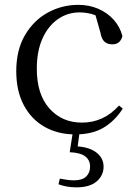

<svg xmlns="http://www.w3.org/2000/svg" viewBox="-20 -551 578 808"><path d="M296.6 14.6Q223.8 14.6 167.8 -17.1Q111.8 -48.8 80.1 -108.5Q48.4 -168.3 48.4 -251.4Q48.4 -340.7 85.2 -403.2Q121.9 -465.8 181.5 -498.2Q241 -530.6 309.8 -530.6Q354.5 -530.6 392.7 -514.4Q430.9 -498.1 457.7 -468.8Q484.5 -439.5 495.2 -399.3Q486.3 -364.4 452.7 -364.4Q432 -364.4 419.6 -375.7Q407.1 -386.9 402.7 -413.5L377.7 -501.6L427.8 -461.9Q397.5 -482.4 370.4 -490.6Q343.3 -498.8 315 -498.8Q263.9 -498.8 222.9 -469.9Q182 -441 158.5 -388.2Q134.9 -335.4 134.9 -261.5Q134.9 -153.9 187.9 -94.5Q240.8 -35 325.2 -35Q370 -35 408.9 -52.7Q447.9 -70.3 480.8 -106.9L496.6 -93.9Q463.6 -42.3 415.9 -13.8Q368.2 14.6 296.6 14.6ZM273.4 89.5 287.6 -1.8H315.8L304.8 81.2L291 64.5Q350.7 65.3 383.3 89.1Q415.9 112.9 415.9 150.3Q415.9 187.3 386.8 212.4Q357.8 237.4 302 237.4Q278.1 237.4 259.4 233.7Q240.8 230 226.2 224.6L231.6 200.7Q248 203.9 262.9 205.9Q277.9 207.9 291.5 207.9Q325.7 207.9 342.4 192.1Q359.1 176.3 359.1 149.9Q359.1 123.1 339 107.4Q318.9 91.7 273.4 89.5Z"/></svg>

Font: Noto Serif TC
Style: Regular
Weight: 200
Designer: Ryoko NISHIZUKA 西塚涼子 (kana & ideographs); Frank Grießhammer (Latin, Greek & Cyrillic); Wenlong ZHANG 张文龙 (bopomofo); San
Foundry: Adobe
Version: Version 2.001;hotconv 1.1.0;makeotfexe 2.6.0